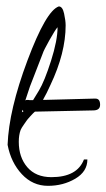

<svg xmlns="http://www.w3.org/2000/svg" viewBox="-20 -569 335 604"><path d="M126 -254.9 275.4 -258.8H280.3Q294.9 -258.8 294.9 -239.3Q294.9 -222.7 275.4 -221.7L89.8 -217.8Q85 -213.9 75.2 -203.1Q65.4 -192.4 63 -188.5Q60.5 -184.6 54.2 -175.8Q47.9 -167 44.9 -160.2Q39.1 -144.5 39.1 -123Q39.1 -74.2 65.9 -43Q92.8 -11.7 141.6 -11.7Q222.7 -11.7 244.1 -67.4H254.9Q254.9 -29.3 216.8 -6.8Q178.7 15.6 130.9 15.6Q83 15.6 48.8 -21Q14.6 -57.6 3.9 -113.3Q7.8 -222.7 66.4 -378.9Q125 -535.2 165 -548.8Q176.8 -548.8 181.6 -526.4Q186.5 -503.9 186.5 -489.3Q186.5 -402.3 138.7 -301.8Q127 -275.4 115.2 -254.9ZM161.1 -483.4Q153.3 -474.6 135.3 -442.4Q117.2 -410.2 114.3 -400.4L74.2 -296.9L59.6 -252.9Q62.5 -255.9 74.2 -253.9H84Q85 -254.9 102.5 -284.2Q120.1 -313.5 140.6 -377.9Q161.1 -442.4 161.1 -483.4ZM48.8 -215.8 53.7 -218.8 50.8 -223.6Z"/></svg>

Font: Dawning of a New Day
Style: Regular
Weight: 400
Designer: Kimberly Geswein
Foundry: Kimberly Geswein
Version: Version 1.002 2010